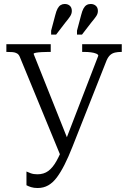

<svg xmlns="http://www.w3.org/2000/svg" viewBox="-20 -932 644 965"><path d="M344 -194Q324 -143 304.5 -104.5Q285 -66 265.5 -40Q246 -14 222.5 -0.5Q199 13 169 13Q150 13 136 8.5Q122 4 113 -1V-70Q121 -66 135 -61Q149 -56 168 -56Q200 -56 222.5 -72.5Q245 -89 264 -123Q283 -157 304 -211L474 -652Q474 -658 463.5 -662.5Q453 -667 437 -669Q421 -671 405 -671H393V-710H592V-671H588Q573 -671 559 -668Q545 -665 534.5 -656Q524 -647 516 -629ZM329 -210 288 -140 80 -645Q75 -658 65.5 -663.5Q56 -669 44 -670Q32 -671 17 -671H12V-710H235V-671H221Q205 -671 188.5 -670Q172 -669 160.5 -667Q149 -665 149 -661ZM258 -857Q263 -877 269.5 -889Q276 -901 285 -906.5Q294 -912 305 -912Q321 -912 331 -903Q341 -894 341 -877Q341 -863 332.5 -850Q324 -837 308 -818L262 -758H237V-778ZM388 -857Q393 -877 399.5 -889Q406 -901 415 -906.5Q424 -912 436 -912Q451 -912 461.5 -903Q472 -894 472 -877Q472 -863 463.5 -850.5Q455 -838 439 -819L392 -758H367V-778Z"/></svg>

Font: Roboto Serif 28pt Condensed Light
Style: Regular
Weight: 300
Width: 3
Designer: Greg Gazdowicz
Foundry: Commercial Type
Version: Version 1.008